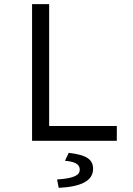

<svg xmlns="http://www.w3.org/2000/svg" viewBox="-20 -676 640 922"><path d="M134 0H541V-71H216V-656H134ZM262 226C368 221 427 193 427 135C427 90 397 68 310 58L292 96C338 100 363 112 363 138C363 165 338 180 254 186Z"/></svg>

Font: Hasklig
Style: Regular
Weight: 400
Monospace: yes
Designer: Paul D. Hunt, Teo Tuominen
Foundry: Adobe Systems Incorporated
Version: Version 2.030;PS 1.0;hotconv 16.6.51;makeotf.lib2.5.65220